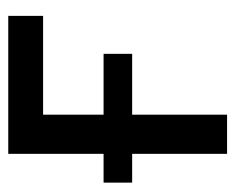

<svg xmlns="http://www.w3.org/2000/svg" viewBox="-74 -512 586 479"><g transform="rotate(-90 219.5 -273.0)"><path d="M418.9 -545.9V-459H172.4V0H74.7V-545.9ZM2.9 -236.8V-308.1H324.2V-236.8Z"/></g></svg>

Font: Inter Cardless
Style: Regular
Weight: 400
Designer: Rasmus Andersson
Foundry: rsms
Version: Version 4.001;git-9221beed3